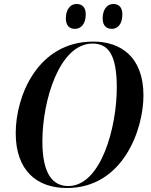

<svg xmlns="http://www.w3.org/2000/svg" viewBox="-20 -934 761 965"><path d="M543 -789C569 -789 595 -810 595 -861C595 -898 577 -914 549 -914C516 -914 496 -883 496 -842C496 -805 514 -789 543 -789ZM357 -789C384 -789 411 -810 411 -862C411 -898 392 -914 365 -914C331 -914 311 -883 311 -842C311 -805 329 -789 357 -789ZM316 11C599 11 701 -284 701 -454C701 -648 587 -725 449 -725C168 -725 59 -450 59 -265C59 -77 165 11 316 11ZM323 1C247 1 193 -57 193 -223C193 -430 279 -715 445 -715C523 -715 567 -662 567 -493C567 -295 488 1 323 1Z"/></svg>

Font: Noto Serif Display SemiCondensed SemiBold
Style: Italic
Weight: 600
Width: 4
Italic angle: -12°
Designer: Monotype Design Team
Foundry: Monotype Imaging Inc.
Version: Version 2.009